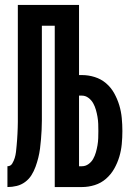

<svg xmlns="http://www.w3.org/2000/svg" viewBox="-20 -755 540 775"><path d="M10 0V-84Q23 -84 29.5 -95Q36 -106 39.5 -117.5Q43 -129 44.5 -141.5Q46 -154 47 -166Q48 -178 49 -190Q50 -202 50.5 -214.5Q51 -227 51.5 -239Q52 -251 52 -263Q52 -275 52 -287.5Q52 -300 52 -312V-735H299V-452H311Q337 -452 362.5 -444Q388 -436 408 -419Q428 -402 441 -378.5Q454 -355 461.5 -330Q469 -305 471.5 -278.5Q474 -252 474 -226Q474 -200 471.5 -173.5Q469 -147 461.5 -122Q454 -97 441 -74Q428 -51 408 -33.5Q388 -16 362.5 -8Q337 0 311 0H201V-651H149V-306Q149 -287 149 -268Q149 -249 148 -230.5Q147 -212 145.5 -193Q144 -174 141.5 -155Q139 -136 134.5 -118Q130 -100 123.5 -82Q117 -64 107 -48Q97 -32 81.5 -20.5Q66 -9 47.5 -4.5Q29 0 10 0ZM311 -84Q325 -84 337 -92.5Q349 -101 356 -113.5Q363 -126 367 -140Q371 -154 373.5 -168.5Q376 -183 376.5 -197.5Q377 -212 377 -226Q377 -241 376.5 -255Q376 -269 373.5 -283.5Q371 -298 367 -312Q363 -326 356 -338.5Q349 -351 337 -360Q325 -369 311 -369H299V-84Z"/></svg>

Font: Moesevka
Style: Bold
Weight: 700
Monospace: yes
Designer: Belleve Invis
Foundry: Belleve Invis
Version: Version 32.5.0; ttfautohint (v1.8.4)